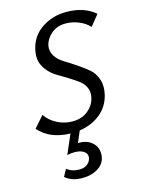

<svg xmlns="http://www.w3.org/2000/svg" viewBox="-136 -741 803 1087"><g transform="rotate(-15 265.5 -198.0)"><path d="M362 -664Q467 -664 531 -608L480 -545Q455 -572 417.5 -587Q380 -602 343 -602Q291 -602 257.5 -573Q224 -544 216 -506Q210 -473 228 -445Q246 -417 277 -398.5Q308 -380 343.5 -356Q379 -332 408 -308Q437 -284 450.5 -244Q464 -204 452 -154Q436 -88 385.5 -47.5Q335 -7 263 4L235 70H240Q290 70 320 98.5Q350 127 346 173Q342 216 304 242Q266 268 207 268Q147 268 109 235L132 193Q160 217 205 217Q236 217 254 201Q272 185 274 163Q276 142 256 128.5Q236 115 202 115Q184 115 159 120L208 7Q88 4 24 -70L82 -136Q107 -99 149 -77.5Q191 -56 238 -56Q294 -56 330.5 -87Q367 -118 375 -160Q382 -192 370 -218Q358 -244 334 -261.5Q310 -279 280.5 -297.5Q251 -316 222 -332.5Q193 -349 170.5 -374.5Q148 -400 138.5 -430Q129 -460 139 -506Q156 -580 218.5 -622Q281 -664 362 -664Z"/></g></svg>

Font: EauTest Medium
Style: Italic
Weight: 500
Italic angle: -12°
Designer: Christian Thalmann (Catharsis Fonts)
Version: Version 0.001;PS 000.001;hotconv 1.0.88;makeotf.lib2.5.64775